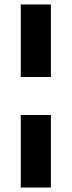

<svg xmlns="http://www.w3.org/2000/svg" viewBox="-20 -740 321 860"><path d="M73 -395V-720H208V-395ZM73 100V-225H208V100Z"/></svg>

Font: DM Sans 10pt
Style: Bold
Weight: 700
Version: Version 4.004;gftools[0.9.30]